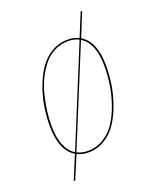

<svg xmlns="http://www.w3.org/2000/svg" viewBox="-140 -715 739 911"><g transform="rotate(-20 230.0 -259.5)"><path d="M337.9 -511.7Q404.8 -472.2 404.8 -348.6Q404.8 -303.7 397.7 -256.6Q390.6 -209.5 373.8 -161.4Q356.9 -113.3 332.5 -75.7Q308.1 -38.1 270 -14.4Q231.9 9.3 186 9.3Q153.8 9.3 129.4 -3.4L80.1 113.8L73.2 112.3L122.6 -6.8Q55.2 -47.4 55.2 -171.4Q55.2 -217.3 62.5 -264.6Q69.8 -312 86.9 -359.6Q104 -407.2 128.7 -444.3Q153.3 -481.4 191.2 -504.6Q229 -527.8 274.9 -527.8Q306.6 -527.8 331.1 -515.1L379.4 -632.8L386.2 -630.9ZM63.5 -170.9Q63.5 -51.8 126 -13.7V-14.2L328.6 -508.3Q304.2 -520.5 274.9 -520.5Q237.8 -520.5 205.8 -504.4Q173.8 -488.3 151.1 -460.7Q128.4 -433.1 111.1 -398.2Q93.8 -363.3 83.7 -323.5Q73.7 -283.7 68.6 -245.6Q63.5 -207.5 63.5 -170.9ZM186 1.5Q231 1.5 267.8 -22Q304.7 -45.4 327.9 -82.3Q351.1 -119.1 367.2 -166.5Q383.3 -213.9 389.9 -259.8Q396.5 -305.7 396.5 -349.1Q396.5 -467.3 334.5 -504.9L131.8 -10.7Q154.8 1.5 186 1.5Z"/></g></svg>

Font: Fira Sans Compressed Eight
Style: Italic
Weight: 100
Width: 3
Italic angle: -8°
Designer: Carrois Corporate & Edenspiekermann AG
Foundry: Carrois Corporate GbR & Edenspiekermann AG
Version: Version 4.203;PS 004.203;hotconv 1.0.88;makeotf.lib2.5.64775